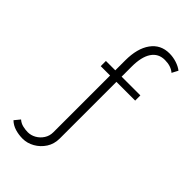

<svg xmlns="http://www.w3.org/2000/svg" viewBox="-276 -817 1072 1072"><g transform="rotate(45 259.5 -281.5)"><path d="M139 177Q108 177 79.5 168.5Q51 160 30 140L57 107Q73 121 93.5 126Q114 131 134 131Q159 131 182 118Q205 105 220 82Q235 59 235 30V-418H161V-459H235V-537Q235 -632 274 -686Q313 -740 382 -740Q411 -740 439 -731Q467 -722 486 -707L467 -671Q438 -696 390 -696Q339 -696 312 -655.5Q285 -615 285 -538V-459H433V-418H285V29Q285 73 263.5 106Q242 139 208.5 158Q175 177 139 177Z"/></g></svg>

Font: Raleway Light
Style: Regular
Weight: 300
Designer: Matt McInerney, Pablo Impallari, Rodrigo Fuenzalida
Foundry: Matt McInerney, Pablo Impallari, Rodrigo Fuenzalida
Version: Version 4.026